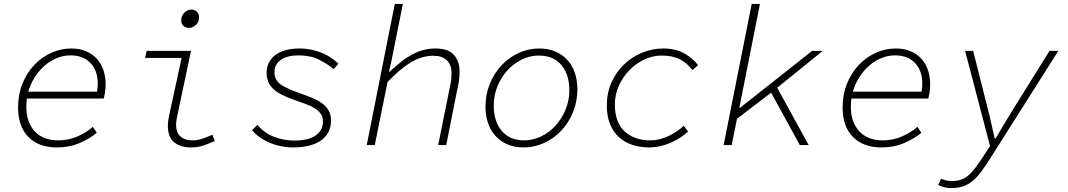

<svg xmlns="http://www.w3.org/2000/svg" viewBox="-20 -739 5440 978"><path d="M271 12Q177 12 124.5 -41.5Q72 -95 72 -192Q72 -257 94 -312Q116 -367 153.5 -407Q191 -447 240 -469.5Q289 -492 343 -492Q386 -492 418.5 -478Q451 -464 473 -440Q495 -416 506.5 -382.5Q518 -349 518 -310Q518 -287 514.5 -266Q511 -245 508 -237H117Q114 -216 114 -195Q114 -117 156.5 -70.5Q199 -24 277 -24Q328 -24 373.5 -43.5Q419 -63 453 -93L473 -63Q440 -34 387 -11Q334 12 271 12ZM339 -457Q304 -457 270.5 -443.5Q237 -430 208.5 -405.5Q180 -381 158 -347Q136 -313 124 -272H474Q476 -282 477 -292.5Q478 -303 478 -313Q478 -379 441 -418Q404 -457 339 -457Z M950 12Q899 12 867 -14.5Q835 -41 835 -98Q835 -119 841 -148L905 -444H719L727 -480H953L881 -140Q879 -130 878 -121.5Q877 -113 877 -105Q877 -62 900 -43Q923 -24 959 -24Q985 -24 1009.5 -32Q1034 -40 1062 -53L1074 -21Q1044 -7 1015.5 2.5Q987 12 950 12ZM943 -597Q925 -597 914 -607.5Q903 -618 903 -636Q903 -658 918.5 -674Q934 -690 954 -690Q973 -690 983.5 -679Q994 -668 994 -651Q994 -628 978.5 -612.5Q963 -597 943 -597Z M1472 12Q1442 12 1412 6Q1382 0 1354.5 -11.5Q1327 -23 1303.5 -39.5Q1280 -56 1264 -76L1291 -103Q1325 -62 1375 -42.5Q1425 -23 1481 -23Q1511 -23 1537.5 -28.5Q1564 -34 1583.5 -46Q1603 -58 1614 -76.5Q1625 -95 1625 -121Q1625 -143 1614.5 -158.5Q1604 -174 1584.5 -186.5Q1565 -199 1538 -209Q1511 -219 1479 -230Q1403 -256 1370.5 -287.5Q1338 -319 1338 -367Q1338 -399 1351 -422.5Q1364 -446 1386.5 -461.5Q1409 -477 1439 -484.5Q1469 -492 1504 -492Q1538 -492 1568 -485.5Q1598 -479 1623.5 -468Q1649 -457 1669 -443Q1689 -429 1704 -414L1679 -387Q1649 -413 1605.5 -435Q1562 -457 1501 -457Q1443 -457 1410.5 -434Q1378 -411 1378 -371Q1378 -329 1413.5 -306.5Q1449 -284 1508 -264Q1542 -252 1571 -240Q1600 -228 1621 -212.5Q1642 -197 1654 -176Q1666 -155 1666 -125Q1666 -88 1650.5 -62Q1635 -36 1609 -19.5Q1583 -3 1547.5 4.5Q1512 12 1472 12Z M1848 0 1991 -719H2032L1973 -424L1961 -374H1965Q1990 -397 2016 -418.5Q2042 -440 2070.5 -456.5Q2099 -473 2130.5 -482.5Q2162 -492 2198 -492Q2264 -492 2292.5 -459Q2321 -426 2321 -375Q2321 -352 2318.5 -332.5Q2316 -313 2311 -292L2253 0H2212L2270 -288Q2275 -310 2277.5 -328.5Q2280 -347 2280 -367Q2280 -409 2256 -432Q2232 -455 2187 -455Q2127 -455 2070 -419.5Q2013 -384 1954 -321L1889 0Z M2647 12Q2601 12 2565 -3.5Q2529 -19 2504 -46.5Q2479 -74 2466 -112Q2453 -150 2453 -196Q2453 -258 2475 -312Q2497 -366 2534.5 -406Q2572 -446 2621.5 -469Q2671 -492 2727 -492Q2773 -492 2809 -476.5Q2845 -461 2870 -433.5Q2895 -406 2908 -368Q2921 -330 2921 -284Q2921 -222 2899 -168Q2877 -114 2839.5 -74Q2802 -34 2752 -11Q2702 12 2647 12ZM2650 -24Q2695 -24 2737 -44.5Q2779 -65 2810.5 -100Q2842 -135 2861 -181Q2880 -227 2880 -279Q2880 -360 2839.5 -408Q2799 -456 2724 -456Q2679 -456 2637.5 -435.5Q2596 -415 2564.5 -380.5Q2533 -346 2514 -299.5Q2495 -253 2495 -202Q2495 -121 2535.5 -72.5Q2576 -24 2650 -24Z M3287 12Q3240 12 3200 -1.5Q3160 -15 3131.5 -41.5Q3103 -68 3087 -108Q3071 -148 3071 -201Q3071 -266 3095 -319.5Q3119 -373 3159.5 -411.5Q3200 -450 3251.5 -471Q3303 -492 3359 -492Q3421 -492 3465.5 -467Q3510 -442 3536 -407L3507 -382Q3479 -419 3442 -437.5Q3405 -456 3349 -456Q3306 -456 3263.5 -436.5Q3221 -417 3187.5 -383Q3154 -349 3133 -304Q3112 -259 3112 -207Q3112 -115 3162 -69.5Q3212 -24 3292 -24Q3337 -24 3382 -44.5Q3427 -65 3463 -98L3485 -69Q3446 -33 3393 -10.5Q3340 12 3287 12Z M3666 0 3809 -719H3851L3746 -190H3750L4117 -480H4171L3939 -292L4099 0H4054L3908 -267L3734 -134L3707 0Z M4471 12Q4377 12 4324.5 -41.5Q4272 -95 4272 -192Q4272 -257 4294 -312Q4316 -367 4353.5 -407Q4391 -447 4440 -469.5Q4489 -492 4543 -492Q4586 -492 4618.5 -478Q4651 -464 4673 -440Q4695 -416 4706.5 -382.5Q4718 -349 4718 -310Q4718 -287 4714.5 -266Q4711 -245 4708 -237H4317Q4314 -216 4314 -195Q4314 -117 4356.5 -70.5Q4399 -24 4477 -24Q4528 -24 4573.5 -43.5Q4619 -63 4653 -93L4673 -63Q4640 -34 4587 -11Q4534 12 4471 12ZM4539 -457Q4504 -457 4470.5 -443.5Q4437 -430 4408.5 -405.5Q4380 -381 4358 -347Q4336 -313 4324 -272H4674Q4676 -282 4677 -292.5Q4678 -303 4678 -313Q4678 -379 4641 -418Q4604 -457 4539 -457Z M4826 219Q4788 219 4759 203L4774 171Q4798 183 4829 183Q4853 183 4872.5 177Q4892 171 4909.5 157Q4927 143 4945 120Q4963 97 4985 63L5023 5L4896 -480H4937L5014 -175Q5022 -145 5030.5 -105Q5039 -65 5047 -33H5051Q5070 -65 5093.5 -105Q5117 -145 5136 -175L5326 -480H5371L5020 74Q4997 110 4976.5 137.5Q4956 165 4934 183Q4912 201 4886 210Q4860 219 4826 219Z"/></svg>

Font: Source Code Pro Light
Style: Italic
Weight: 300
Italic angle: -11°
Monospace: yes
Designer: Paul D. Hunt, Teo Tuominen
Foundry: Adobe Systems Incorporated
Version: Version 1.050;PS 1.000;hotconv 16.6.51;makeotf.lib2.5.65220